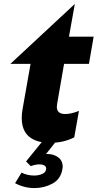

<svg xmlns="http://www.w3.org/2000/svg" viewBox="-20 -718 498 980"><path d="M91 -116Q91 -52 128.5 -20.5Q166 11 236 11Q305 11 359 -17L383 -152Q343 -136 313 -136Q270 -136 270 -173Q270 -178 272 -190L307 -392H434L458 -531H332L362 -698L33 -392H136L95 -160Q91 -139 91 -116ZM269 0H199L113 106L137 130Q161 121 181 121Q199 121 208.5 128Q218 135 215 147Q213 163 194 170.5Q175 178 155 178Q119 178 90 163L57 217Q104 242 156 242Q205 242 247 219.5Q289 197 298 148Q300 138 300 134Q300 102 277 85Q254 68 222 68H215Z"/></svg>

Font: Geom ExtraBold
Style: Bold Italic
Weight: 800
Italic angle: -10°
Version: Version 1.102